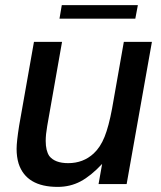

<svg xmlns="http://www.w3.org/2000/svg" viewBox="-20 -721 632 752"><path d="M53 -80Q45 -106 45 -138Q45 -166 55 -229L113 -557H223L165 -228Q159 -194 159 -169Q159 -131 173 -110Q195 -82 247 -82Q306 -82 347 -120Q373 -144 389.5 -185Q406 -226 419 -296L465 -557H575L476 0H366L380 -79Q336 -32 295.5 -10.5Q255 11 206 11Q83 11 53 -80ZM510 -648H213L222 -701H520Z"/></svg>

Font: Open Sauce One Medium Italic
Style: Regular
Weight: 500
Italic angle: -10°
Designer: Alfredo Marco Pradil
Foundry: Creative Sauce Fz LLC
Version: Version 1.477